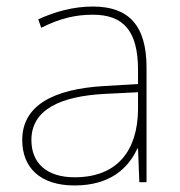

<svg xmlns="http://www.w3.org/2000/svg" viewBox="-20 -557 551 587"><path d="M264 -537C205 -537 150 -522 97 -498L106 -472C163 -501 211 -512 264 -512C357 -512 402 -463 402 -343V-300L299 -294C142 -285 48 -234 48 -129C48 -45 102 10 208 10C316 10 372 -42 400 -103H402L406 0H428V-350C428 -480 373 -537 264 -537ZM301 -270 402 -275V-220C400 -99 341 -15 208 -15C123 -15 76 -58 76 -129C76 -222 165 -263 301 -270Z"/></svg>

Font: Noto Sans Lao Thin
Style: Regular
Weight: 100
Designer: Monotype Design Team
Foundry: Monotype Imaging Inc.
Version: Version 2.003